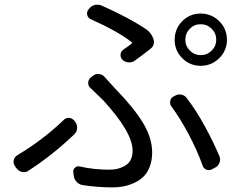

<svg xmlns="http://www.w3.org/2000/svg" viewBox="-20 -773 1040 825"><path d="M776.4 -601.6Q776.4 -575.2 795.9 -555.7Q815.4 -536.1 841.8 -536.1Q870.1 -536.1 889.6 -555.7Q909.2 -575.2 909.2 -601.6Q909.2 -629.9 889.6 -649.4Q870.1 -668.9 841.8 -668.9Q814.5 -668.9 795.4 -649.4Q776.4 -629.9 776.4 -601.6ZM730.5 -601.6Q730.5 -649.4 763.2 -682.1Q795.9 -714.8 842.3 -714.8Q888.7 -714.8 921.9 -682.1Q955.1 -649.4 955.1 -601.6Q955.1 -555.7 921.9 -522.9Q888.7 -490.2 842.3 -490.2Q795.9 -490.2 763.2 -522.9Q730.5 -555.7 730.5 -601.6ZM559.6 -512.7Q547.9 -503.9 532.7 -504.9Q517.6 -505.9 506.8 -515.6L505.9 -516.6Q497.1 -525.4 498 -538.6Q499 -551.8 509.8 -559.6Q530.3 -573.2 545.9 -585.9Q548.8 -588.9 545.9 -591.8Q486.3 -638.7 370.1 -690.4Q358.4 -695.3 355 -708Q351.6 -720.7 359.4 -731.4L363.3 -736.3Q373 -748 387.7 -752Q393.6 -752.9 399.4 -752.9Q408.2 -752.9 417 -749Q533.2 -697.3 606.4 -648.4Q628.9 -633.8 638.7 -607.4Q641.6 -598.6 641.6 -591.8Q641.6 -575.2 627 -563.5Q595.7 -539.1 559.6 -512.7ZM335.9 22.5Q321.3 20.5 310.1 9.3Q298.8 -2 296.9 -17.6L294.9 -32.2Q293 -44.9 302.2 -52.7Q311.5 -60.5 323.2 -57.6Q382.8 -43.9 450.2 -43.9Q491.2 -43.9 520.5 -63Q549.8 -82 549.8 -126Q549.8 -204.1 422.9 -342.8Q398.4 -367.2 369.1 -394.5Q358.4 -403.3 358.9 -417Q359.4 -430.7 369.1 -439.5L377.9 -446.3Q387.7 -455.1 401.4 -455.1Q402.3 -455.1 403.3 -455.1Q418 -454.1 427.7 -444.3Q447.3 -422.9 475.6 -391.6Q553.7 -311.5 593.8 -246.1Q633.8 -180.7 633.8 -118.2Q633.8 -83 623 -55.7Q612.3 -28.3 594.7 -12.2Q577.1 3.9 553.7 14.2Q530.3 24.4 508.3 28.3Q486.3 32.2 462.9 32.2Q400.4 32.2 335.9 22.5ZM922.9 -101.6Q925.8 -93.8 925.8 -86.9Q925.8 -80.1 922.9 -73.2Q918 -59.6 904.3 -52.7L891.6 -45.9Q879.9 -39.1 867.2 -43.9Q854.5 -48.8 850.6 -61.5Q828.1 -125 791.5 -194.3Q754.9 -263.7 716.8 -315.4Q709 -325.2 711.4 -338.9Q713.9 -352.5 725.6 -358.4L731.4 -361.3Q741.2 -367.2 751 -367.2Q754.9 -367.2 759.8 -366.2Q774.4 -363.3 783.2 -350.6Q822.3 -299.8 859.9 -231Q897.5 -162.1 922.9 -101.6ZM252.9 -256.8Q261.7 -266.6 274.4 -266.6Q275.4 -266.6 276.4 -266.6Q290 -265.6 298.8 -254.9L303.7 -249Q311.5 -238.3 311.5 -224.6Q311.5 -209 300.8 -197.3Q206.1 -106.4 101.6 -39.1Q92.8 -33.2 82 -33.2Q78.1 -33.2 75.2 -34.2Q60.5 -37.1 51.8 -48.8L43.9 -59.6Q38.1 -68.4 38.1 -77.1Q38.1 -81.1 39.1 -85Q42 -97.7 53.7 -105.5Q166 -172.9 252.9 -256.8Z"/></svg>

Font: Gen Jyuu GothicL Regular
Style: Regular
Weight: 400
Designer: [Source Han Sans]
Ryoko NISHIZUKA  (kana & ideographs); Paul D. Hunt (Latin, Greek & Cyrillic); Wenlong ZHANG  (bopomofo
Version: Version 1.002.20150607